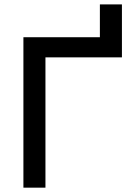

<svg xmlns="http://www.w3.org/2000/svg" viewBox="-20 -865 626 885"><path d="M87.9 0V-693.4H189.5V0ZM87.9 -600.6V-693.4H542V-600.6ZM440.4 -620.1V-844.7H542V-620.1Z"/></svg>

Font: Cascadia Mono
Style: Regular
Weight: 400
Monospace: yes
Designer: Aaron Bell
Foundry: Saja Typeworks
Version: Version 2404.023